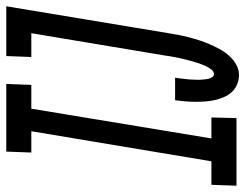

<svg xmlns="http://www.w3.org/2000/svg" viewBox="-143 -670 783 613"><g transform="rotate(-90 248.5 -363.5)"><path d="M-38 0 -35 -80H40L136 -655H68L71 -735H287L284 -655H208L113 -80H180L178 0ZM316 8Q300 8 285.5 2Q271 -4 261 -15Q251 -26 245 -40Q239 -54 235.5 -69Q232 -84 231 -100Q230 -116 230 -132Q230 -148 231.5 -164.5Q233 -181 235 -196H307Q306 -190 305 -183Q304 -176 303.5 -169.5Q303 -163 302 -156Q301 -149 301 -142.5Q301 -136 300.5 -129Q300 -122 300.5 -115.5Q301 -109 301.5 -102.5Q302 -96 303.5 -89.5Q305 -83 308.5 -77.5Q312 -72 318 -72Q327 -72 333 -80Q339 -88 343 -96Q347 -104 350 -112.5Q353 -121 355.5 -129Q358 -137 360.5 -145.5Q363 -154 365 -162.5Q367 -171 369 -179.5Q371 -188 372.5 -196.5Q374 -205 375.5 -213.5Q377 -222 378 -230L449 -655H373L376 -735H535L449 -217Q446 -200 443 -183.5Q440 -167 435.5 -150Q431 -133 425.5 -116.5Q420 -100 413 -84Q406 -68 397.5 -52.5Q389 -37 377 -23.5Q365 -10 349 -1Q333 8 316 8Z"/></g></svg>

Font: Iosevka Slab Medium Oblique
Style: Regular
Weight: 500
Italic angle: -9°
Monospace: yes
Designer: Belleve Invis
Foundry: Belleve Invis
Version: Version 11.1.1; ttfautohint (v1.8.3)